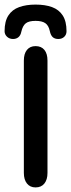

<svg xmlns="http://www.w3.org/2000/svg" viewBox="-27 -807 310 837"><path d="M77 -53Q77 -24 90.5 -7Q104 10 128 10Q153 10 166.5 -7Q180 -24 180 -53V-543Q180 -573 166.5 -589.5Q153 -606 128 -606Q104 -606 90.5 -589.5Q77 -573 77 -543ZM66 -669Q72 -695 85.5 -705.5Q99 -716 128 -716Q156 -716 170.5 -706Q185 -696 190 -672Q194 -653 203 -645Q212 -637 227 -637Q243 -637 253 -646.5Q263 -656 263 -671Q263 -714 246.5 -739.5Q230 -765 200 -776Q170 -787 128 -787Q87 -787 56.5 -776Q26 -765 9.5 -739.5Q-7 -714 -7 -671Q-7 -657 3.5 -647Q14 -637 30 -637Q44 -637 53.5 -645Q63 -653 66 -669Z"/></svg>

Font: Beiruti SemiBold
Style: Regular
Weight: 600
Designer: Arlette Boutros
Foundry: Boutros
Version: Version 1.41